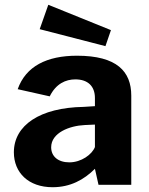

<svg xmlns="http://www.w3.org/2000/svg" viewBox="-20 -773 624 803"><path d="M182 -753 146 -651 421 -580 444 -647ZM200 10C274 10 331 -21 377 -67L392 0H529V-373C529 -474 469 -540 302 -540C176 -540 88 -496 54 -400L188 -370C214 -423 255 -441 295 -441C348 -441 377 -412 377 -363V-329L330 -326C147 -323 38 -249 38 -136C38 -51 99 10 200 10ZM270 -94C223 -94 194 -119 194 -157C194 -218 271 -247 334 -250L377 -252V-158C365 -127 320 -94 270 -94Z"/></svg>

Font: 18Franklin
Style: Bold
Weight: 700
Designer: Pablo Impallari, Rodrigo Fuenzalida (Modified by Dan O. Williams)
Version: Version 0.025;PS 000.025;hotconv 1.0.88;makeotf.lib2.5.64775